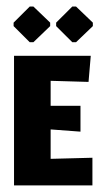

<svg xmlns="http://www.w3.org/2000/svg" viewBox="-20 -559 307 579"><path d="M69.7 -431.7H80.7L131.3 -480.3V-490.7L80.7 -539.3H69.7L21 -490.7V-480.3ZM198 -431.7H209.3L260 -480.3V-490.7L209.3 -539.3H198L149.3 -490.7V-480.3ZM258.7 0V-83.3L132.7 -80V-168.7L222.7 -162V-240H132.7V-315.3L247 -312L253.7 -390.7H22.3V0Z"/></svg>

Font: Jomhuria
Style: Regular
Weight: 400
Designer: Arabic design by Kourosh Beigpour, Latin design by Eben Sorkin, engineering by Lasse Fister and Khaled Hosney
Version: Version 1.0000